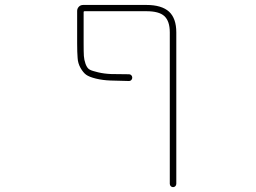

<svg xmlns="http://www.w3.org/2000/svg" viewBox="-20 -565 1040 779"><path d="M668.9 180.7V-433.6Q668.9 -479.5 646.5 -500Q625 -519.5 574.2 -519.5H323.2Q319.3 -519.5 319.3 -515.6V-389.6Q319.3 -353.5 320.3 -337.9Q321.3 -322.3 327.1 -305.7Q334 -287.1 344.7 -282.2Q353.5 -277.3 378.4 -271.5Q403.3 -265.6 431.6 -264.6Q456.1 -263.7 503.9 -263.7Q508.8 -263.7 512.7 -259.8Q516.6 -255.9 516.6 -250Q516.6 -244.1 512.7 -240.2Q508.8 -236.3 503.9 -236.3Q456.1 -237.3 428.7 -238.3Q397.5 -239.3 369.1 -246.1Q341.8 -252.9 329.6 -261.7Q317.4 -270.5 306.6 -289.6Q295.9 -308.6 294.9 -330.1Q293 -351.6 293 -389.6V-520.5Q293 -530.3 299.8 -537.6Q306.6 -544.9 317.4 -544.9H574.2Q635.7 -544.9 666 -517.6Q695.3 -490.2 695.3 -433.6V180.7Q695.3 186.5 691.4 190.4Q687.5 194.3 682.1 194.3Q676.8 194.3 672.9 190.4Q668.9 186.5 668.9 180.7Z"/></svg>

Font: Rounded-L Mgen+ 2m thin
Style: Regular
Weight: 100
Designer: [Source Han Sans]
Ryoko NISHIZUKA  (kana & ideographs); Paul D. Hunt (Latin, Greek & Cyrillic); Wenlong ZHANG  (bopomofo
Version: Version 1.059.20150602